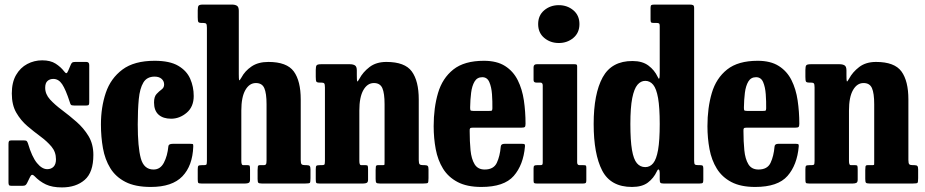

<svg xmlns="http://www.w3.org/2000/svg" viewBox="-20 -800 4031 837"><path d="M284 -355.5Q266.5 -409.5 251 -432.8Q235.5 -456 212.5 -456Q197 -456 187 -447Q177 -438 177 -417.5Q177 -389.5 198.2 -366.2Q219.5 -343 250.8 -319.8Q282 -296.5 313.2 -269.2Q344.5 -242 365.8 -207Q387 -172 387 -124.5Q387 -48.5 349.2 -15.8Q311.5 17 250 17Q207.5 17 180 4Q152.5 -9 130 -32.5Q118.5 -44.5 111.5 -29.5L98 -2Q95 4 91.2 7Q87.5 10 78 10H30Q21.5 10 19.2 6.8Q17 3.5 17 -5V-172Q17 -181 19.2 -184.5Q21.5 -188 30 -188H83Q93.5 -188 96.5 -185Q99.5 -182 102 -174.5Q119 -116.5 141 -89.5Q163 -62.5 186 -62.5Q203 -62.5 213.5 -73.2Q224 -84 224 -105.5Q224 -137.5 204.5 -160.8Q185 -184 156.5 -205Q128 -226 99.2 -250.5Q70.5 -275 51 -308.8Q31.5 -342.5 31.5 -392.5Q31.5 -441 50 -473Q68.5 -505 98.8 -521Q129 -537 164 -537Q200 -537 222.5 -522.5Q245 -508 259.5 -489Q265.5 -481 269.2 -481Q273 -481 277.5 -492L289 -519Q292 -525.5 295.5 -527.8Q299 -530 309.5 -530H356.5Q369 -530 369 -516.5V-354Q369 -346 366.8 -343Q364.5 -340 356 -340H303Q291.5 -340 288.8 -343.8Q286 -347.5 284 -355.5Z M420 -257.5Q420 -332.5 441.2 -395.5Q462.5 -458.5 513.8 -496.8Q565 -535 654 -535Q720 -535 757 -513.2Q794 -491.5 809.2 -456.5Q824.5 -421.5 824.5 -381.5Q824.5 -334.5 793.8 -308.5Q763 -282.5 726 -282.5Q691 -282.5 671.2 -300.2Q651.5 -318 651.5 -353Q651.5 -378.5 662.5 -390.2Q673.5 -402 684.5 -410Q695.5 -418 695.5 -431.5Q695.5 -446.5 684.5 -456.2Q673.5 -466 654 -466Q620.5 -466 605 -440.2Q589.5 -414.5 585 -367.8Q580.5 -321 580.5 -257.5Q580.5 -159 593.8 -110Q607 -61 649.5 -61Q679 -61 694.5 -90.8Q710 -120.5 714 -162Q714.5 -173 733 -173H810Q820.5 -173 821.5 -171Q822.5 -169 822.5 -161Q819.5 -77.5 775 -31.2Q730.5 15 637.5 15Q569.5 15 526.8 -7Q484 -29 460.8 -67Q437.5 -105 428.8 -154Q420 -203 420 -257.5Z M865.5 -700H859Q847 -700 844.5 -704.5Q842 -709 842 -725V-755Q842 -771 846 -775.5Q850 -780 864.5 -780H991.5Q1004.5 -780 1012.8 -775Q1021 -770 1021 -753V-477Q1021 -455 1022.5 -450.8Q1024 -446.5 1032.5 -462Q1047.5 -490.5 1076.5 -510.2Q1105.5 -530 1150 -530Q1230.5 -530 1260.8 -488.5Q1291 -447 1291 -366.5V-102.5Q1291 -87.5 1295 -83.8Q1299 -80 1311 -80H1317Q1327 -80 1330.2 -76.2Q1333.5 -72.5 1333.5 -62V-23.5Q1333.5 -6 1330.8 -3Q1328 0 1311 0H1121.5Q1109 0 1106 -3.5Q1103 -7 1103 -20V-58.5Q1103 -67.5 1104 -73.8Q1105 -80 1112.5 -80H1130.5Q1136.5 -80 1139.2 -83.5Q1142 -87 1142 -100.5V-345.5Q1142 -393.5 1132.2 -415.8Q1122.5 -438 1095.5 -438Q1067 -438 1049.5 -407.2Q1032 -376.5 1032 -318V-98.5Q1032 -80 1039.5 -80H1059.5Q1067 -80 1068.5 -76.8Q1070 -73.5 1070 -60.5V-17Q1070 -6 1064.5 -3Q1059 0 1049 0H858Q846 0 844 -3.2Q842 -6.5 842 -19V-62Q842 -74 844.8 -77Q847.5 -80 860 -80H867Q876 -80 879 -82Q882 -84 882 -98.5V-679Q882 -693 878.8 -696.5Q875.5 -700 865.5 -700Z M1380 -440H1373.5Q1361.5 -440 1359 -444.5Q1356.5 -449 1356.5 -465V-495Q1356.5 -511 1360.5 -515.5Q1364.5 -520 1379 -520H1506Q1519 -520 1527.2 -515Q1535.5 -510 1535.5 -493V-472Q1535.5 -450 1537 -445.8Q1538.5 -441.5 1547 -457Q1562 -485.5 1591 -507.8Q1620 -530 1664.5 -530Q1745 -530 1775.2 -488.5Q1805.5 -447 1805.5 -366.5V-102.5Q1805.5 -87.5 1809.5 -83.8Q1813.5 -80 1825.5 -80H1831.5Q1841.5 -80 1844.8 -76.2Q1848 -72.5 1848 -62V-23.5Q1848 -6 1845.2 -3Q1842.5 0 1825.5 0H1636Q1623.5 0 1620.5 -3.5Q1617.5 -7 1617.5 -20V-58.5Q1617.5 -67.5 1618.5 -73.8Q1619.5 -80 1627 -80H1650Q1656 -80 1656.2 -83.5Q1656.5 -87 1656.5 -100.5V-345.5Q1656.5 -393.5 1646.8 -415.8Q1637 -438 1610 -438Q1581.5 -438 1564 -407.2Q1546.5 -376.5 1546.5 -318V-98.5Q1546.5 -80 1554 -80H1574Q1581.5 -80 1583 -76.8Q1584.5 -73.5 1584.5 -60.5V-17Q1584.5 -6 1579 -3Q1573.5 0 1563.5 0H1372.5Q1360.5 0 1358.5 -3.2Q1356.5 -6.5 1356.5 -19V-62Q1356.5 -74 1359.2 -77Q1362 -80 1374.5 -80H1381.5Q1390.5 -80 1393.5 -82Q1396.5 -84 1396.5 -98.5V-419Q1396.5 -433 1393.2 -436.5Q1390 -440 1380 -440Z M1870.5 -250Q1870.5 -330 1889.5 -394.5Q1908.5 -459 1956.2 -497Q2004 -535 2089.5 -535Q2146 -535 2181.8 -512.2Q2217.5 -489.5 2237 -450.5Q2256.5 -411.5 2263.8 -362.2Q2271 -313 2271 -260.5Q2271 -249.5 2267.8 -246.5Q2264.5 -243.5 2253.5 -243.5H2041.5Q2032 -243.5 2029.5 -240.8Q2027 -238 2027.5 -229Q2027.5 -183.5 2031.2 -145.2Q2035 -107 2049 -84Q2063 -61 2093 -61Q2132 -61 2145.8 -90.2Q2159.5 -119.5 2163 -161Q2164 -173 2179 -173H2256.5Q2265.5 -173 2267.2 -170.8Q2269 -168.5 2268.5 -161.5Q2261.5 -81 2219.5 -33Q2177.5 15 2078.5 15Q2015.5 15 1974.8 -6.5Q1934 -28 1911.2 -65Q1888.5 -102 1879.5 -149.8Q1870.5 -197.5 1870.5 -250ZM2043 -316.5H2112.5Q2122.5 -316.5 2124.2 -318Q2126 -319.5 2126.5 -327.5Q2127 -357.5 2124.8 -389Q2122.5 -420.5 2113.2 -442Q2104 -463.5 2082.5 -463.5Q2060 -463.5 2048.8 -444.5Q2037.5 -425.5 2033.8 -395.5Q2030 -365.5 2029.5 -332Q2029.5 -323 2030.8 -319.8Q2032 -316.5 2043 -316.5Z M2326 -695Q2326 -733 2352.5 -755.2Q2379 -777.5 2416 -777.5Q2453 -777.5 2479.5 -755.2Q2506 -733 2506 -695Q2506 -657 2479.5 -634.8Q2453 -612.5 2416 -612.5Q2379 -612.5 2352.5 -634.8Q2326 -657 2326 -695ZM2335.5 -440H2318Q2306 -440 2306 -451V-506.5Q2306 -520 2319.5 -520H2485Q2491.5 -520 2493.8 -518.2Q2496 -516.5 2496 -510V-92.5Q2496 -80 2506.5 -80H2523Q2531 -80 2533.5 -78.5Q2536 -77 2536 -69V-14Q2536 -5 2533.5 -2.5Q2531 0 2522 0H2320Q2311.5 0 2308.8 -2Q2306 -4 2306 -12.5V-65.5Q2306 -75 2309 -77.5Q2312 -80 2321 -80H2334Q2342 -80 2344 -82.2Q2346 -84.5 2346 -92.5V-427.5Q2346 -440 2335.5 -440Z M2568 -259.5Q2568 -391 2607.2 -462.8Q2646.5 -534.5 2737.5 -534Q2780.5 -534 2807 -514Q2833.5 -494 2847 -465Q2851.5 -454 2853.8 -457.8Q2856 -461.5 2856 -481.5V-687Q2856 -695.5 2853 -697.8Q2850 -700 2841.5 -700H2829.5Q2820.5 -700 2818.2 -702.8Q2816 -705.5 2816 -714.5V-766Q2816 -775.5 2819.5 -777.8Q2823 -780 2833 -780H2987.5Q2997 -780 3001.5 -777.5Q3006 -775 3006 -765V-99.5Q3006 -86.5 3009.2 -83.2Q3012.5 -80 3025.5 -80H3032.5Q3041 -80 3043.5 -77.2Q3046 -74.5 3046 -65.5V-16Q3046 -5.5 3043.2 -2.8Q3040.5 0 3030 0H2872.5Q2861.5 0 2858.8 -3.5Q2856 -7 2856 -18V-46Q2856 -57 2852.2 -60.5Q2848.5 -64 2843.5 -53Q2829.5 -23 2804.2 -4Q2779 15 2735 15Q2642 15 2605 -56.8Q2568 -128.5 2568 -259.5ZM2728 -259.5Q2728 -187.5 2735 -146.5Q2742 -105.5 2756.5 -88.5Q2771 -71.5 2793 -71.5Q2813.5 -71.5 2827.5 -88.5Q2841.5 -105.5 2848.8 -146.5Q2856 -187.5 2856 -259.5Q2856 -331.5 2848.8 -372.5Q2841.5 -413.5 2827.5 -430.5Q2813.5 -447.5 2793 -447.5Q2773.5 -447.5 2759 -430.5Q2744.5 -413.5 2736.2 -372.5Q2728 -331.5 2728 -259.5Z M3064 -250Q3064 -330 3083 -394.5Q3102 -459 3149.8 -497Q3197.5 -535 3283 -535Q3339.5 -535 3375.2 -512.2Q3411 -489.5 3430.5 -450.5Q3450 -411.5 3457.2 -362.2Q3464.5 -313 3464.5 -260.5Q3464.5 -249.5 3461.2 -246.5Q3458 -243.5 3447 -243.5H3235Q3225.5 -243.5 3223 -240.8Q3220.5 -238 3221 -229Q3221 -183.5 3224.8 -145.2Q3228.5 -107 3242.5 -84Q3256.5 -61 3286.5 -61Q3325.5 -61 3339.2 -90.2Q3353 -119.5 3356.5 -161Q3357.5 -173 3372.5 -173H3450Q3459 -173 3460.8 -170.8Q3462.5 -168.5 3462 -161.5Q3455 -81 3413 -33Q3371 15 3272 15Q3209 15 3168.2 -6.5Q3127.5 -28 3104.8 -65Q3082 -102 3073 -149.8Q3064 -197.5 3064 -250ZM3236.5 -316.5H3306Q3316 -316.5 3317.8 -318Q3319.5 -319.5 3320 -327.5Q3320.5 -357.5 3318.2 -389Q3316 -420.5 3306.8 -442Q3297.5 -463.5 3276 -463.5Q3253.5 -463.5 3242.2 -444.5Q3231 -425.5 3227.2 -395.5Q3223.5 -365.5 3223 -332Q3223 -323 3224.2 -319.8Q3225.5 -316.5 3236.5 -316.5Z M3514.5 -440H3508Q3496 -440 3493.5 -444.5Q3491 -449 3491 -465V-495Q3491 -511 3495 -515.5Q3499 -520 3513.5 -520H3640.5Q3653.5 -520 3661.8 -515Q3670 -510 3670 -493V-472Q3670 -450 3671.5 -445.8Q3673 -441.5 3681.5 -457Q3696.5 -485.5 3725.5 -507.8Q3754.5 -530 3799 -530Q3879.5 -530 3909.8 -488.5Q3940 -447 3940 -366.5V-102.5Q3940 -87.5 3944 -83.8Q3948 -80 3960 -80H3966Q3976 -80 3979.2 -76.2Q3982.5 -72.5 3982.5 -62V-23.5Q3982.5 -6 3979.8 -3Q3977 0 3960 0H3770.5Q3758 0 3755 -3.5Q3752 -7 3752 -20V-58.5Q3752 -67.5 3753 -73.8Q3754 -80 3761.5 -80H3784.5Q3790.5 -80 3790.8 -83.5Q3791 -87 3791 -100.5V-345.5Q3791 -393.5 3781.2 -415.8Q3771.5 -438 3744.5 -438Q3716 -438 3698.5 -407.2Q3681 -376.5 3681 -318V-98.5Q3681 -80 3688.5 -80H3708.5Q3716 -80 3717.5 -76.8Q3719 -73.5 3719 -60.5V-17Q3719 -6 3713.5 -3Q3708 0 3698 0H3507Q3495 0 3493 -3.2Q3491 -6.5 3491 -19V-62Q3491 -74 3493.8 -77Q3496.5 -80 3509 -80H3516Q3525 -80 3528 -82Q3531 -84 3531 -98.5V-419Q3531 -433 3527.8 -436.5Q3524.5 -440 3514.5 -440Z"/></svg>

Font: Besley* Condensed
Style: Bold
Weight: 700
Width: 3
Designer: Owen Earl
Foundry: indestructible type*
Version: Version 3.000; ttfautohint (v1.8.3)